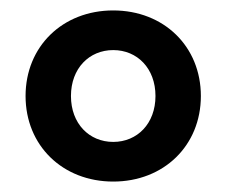

<svg xmlns="http://www.w3.org/2000/svg" viewBox="-20 -833 434 368"><path d="M365 -649C365 -744 294 -813 197 -813C100 -813 29 -744 29 -649C29 -554 100 -485 197 -485C294 -485 365 -554 365 -649ZM197 -561C151 -561 116 -596 116 -649C116 -702 151 -737 197 -737C243 -737 278 -702 278 -649C278 -596 243 -561 197 -561Z"/></svg>

Font: LINE Seed JP App_OTF Bold
Style: Regular
Weight: 700
Designer: LINE & Fontrix & Fontworks
Version: Version 1.009